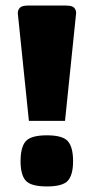

<svg xmlns="http://www.w3.org/2000/svg" viewBox="-20 -665 337 691"><path d="M84 -230 44 -618Q44 -629 51.5 -637Q59 -645 81 -645H217Q240 -645 247 -637Q254 -629 254 -618L214 -230ZM54 -85Q54 -135 72.5 -156.5Q91 -178 149 -178Q206 -178 224.5 -156.5Q243 -135 243 -85Q243 -36 224.5 -15Q206 6 149 6Q91 6 72.5 -15Q54 -36 54 -85Z"/></svg>

Font: Changa ExtraBold
Style: Regular
Weight: 800
Designer: Eduardo Rodriguez Tunni
Foundry: Eduardo Rodriguez Tunni
Version: Version 3.002; ttfautohint (v1.8.2)